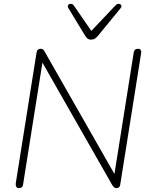

<svg xmlns="http://www.w3.org/2000/svg" viewBox="-20 -962 772 988"><path d="M77 6Q68 6 64 -0.5Q60 -7 61 -18L168 -691Q170 -702 175.5 -706.5Q181 -711 189 -711Q197 -711 201.5 -707.5Q206 -704 210 -696L583 -42H565L668 -691Q670 -702 675.5 -706.5Q681 -711 691 -711Q700 -711 704 -704.5Q708 -698 706 -687L599 -14Q598 -4 593 1Q588 6 580 6Q572 6 567.5 2Q563 -2 558 -9L185 -663H202L99 -14Q98 -4 92.5 1Q87 6 77 6ZM448 -758Q437 -758 430 -764Q423 -770 417 -780L332 -920Q328 -928 329.5 -933.5Q331 -939 336.5 -941Q342 -943 349 -941.5Q356 -940 361 -932L450 -803L575 -935Q581 -941 587.5 -942Q594 -943 599 -940Q604 -937 605 -931.5Q606 -926 600 -919L486 -780Q477 -769 468.5 -763.5Q460 -758 448 -758Z"/></svg>

Font: Nunito ExtraLight
Style: Italic
Weight: 200
Italic angle: -9°
Designer: Vernon Adams
Foundry: Vernon Adams
Version: Version 3.602